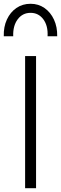

<svg xmlns="http://www.w3.org/2000/svg" viewBox="-33 -997 323 1017"><path d="M100 0V-700H158V0ZM-13 -805Q-14.5 -854.5 3.5 -893.5Q21.5 -932.5 54 -954.8Q86.5 -977 129 -977Q170.5 -977 202.8 -954.5Q235 -932 253 -893Q271 -854 270 -805H219Q222 -860.5 196.5 -894.8Q171 -929 129 -929Q86.5 -929 60.8 -894.8Q35 -860.5 37 -805Z"/></svg>

Font: Geologica Thin
Style: Regular
Weight: 100
Designer: Sindre Bremnes, Frode Helland
Foundry: Monokrom Skriftforlag AS
Version: Version 1.010; ttfautohint (v1.8.4.7-5d5b);gftools[0.9.28]